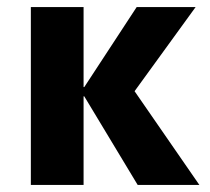

<svg xmlns="http://www.w3.org/2000/svg" viewBox="-20 -524 596 544"><path d="M216.8 -503.9V-277.3H218.8L367.2 -503.9H534.2L361.3 -265.6L544.9 0H370.1L218.8 -251H216.8V0H67.4V-503.9Z"/></svg>

Font: FreeUniversal
Style: Bold
Weight: 700
Version: Version 1.001 March 22, 2017